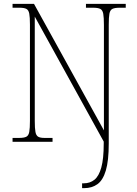

<svg xmlns="http://www.w3.org/2000/svg" viewBox="-20 -734 708 994"><path d="M405 240V215H414Q446 215 469 196.5Q492 178 504.5 133Q517 88 517 9V-1L160 -648V-108Q160 -70 163.5 -51Q167 -32 178 -26Q189 -20 209 -20H252V0H45V-20H80Q104 -20 116 -26Q128 -32 131.5 -51Q135 -70 135 -108V-607Q135 -645 131.5 -663.5Q128 -682 116.5 -688Q105 -694 81 -694H45V-714H156L518 -59V-605Q518 -644 514.5 -663Q511 -682 499 -688Q487 -694 462 -694H425V-714H631V-694H600Q574 -694 562 -688Q550 -682 546.5 -663.5Q543 -645 543 -606V9Q543 98 528 148.5Q513 199 484.5 219.5Q456 240 416 240Z"/></svg>

Font: Noto Serif Khmer SemiCondensed Thin
Style: Regular
Weight: 250
Width: 4
Designer: Danh Hong and the Monotype Design Team
Foundry: Monotype Imaging Inc.
Version: Version 2.004